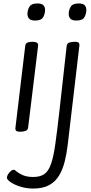

<svg xmlns="http://www.w3.org/2000/svg" viewBox="-20 -749 526 1112"><path d="M241 -692Q241 -669 230 -649.5Q219 -630 184 -630Q158 -630 148.5 -641Q139 -652 139 -668Q139 -691 150.5 -710Q162 -729 196 -729Q222 -729 231.5 -718.5Q241 -708 241 -692ZM96 14Q82 14 75.5 10Q69 6 69 -6L126 -482Q128 -499 140.5 -503Q153 -507 170 -507Q184 -507 192.5 -502.5Q201 -498 201 -487L143 -11Q141 5 127 9.5Q113 14 96 14ZM173 343Q133 343 98 332Q63 321 41.5 306Q20 291 20 281Q20 267 34 250.5Q48 234 61 234Q64 234 76.5 244.5Q89 255 112.5 265.5Q136 276 173 276Q213 276 237 259Q261 242 275.5 200.5Q290 159 300.5 84.5Q311 10 324 -105L366 -482Q368 -499 382.5 -503Q397 -507 414 -507Q428 -507 434 -503Q440 -499 440 -487L372 91Q366 142 354.5 187.5Q343 233 322 268Q301 303 265 323Q229 343 173 343ZM423 -630Q397 -630 387.5 -641Q378 -652 378 -668Q378 -691 389.5 -710Q401 -729 435 -729Q461 -729 470.5 -718.5Q480 -708 480 -692Q480 -669 469 -649.5Q458 -630 423 -630Z"/></svg>

Font: Kite One
Style: Regular
Weight: 400
Designer: Eduardo Rodriguez Tunni
Foundry: Eduardo Rodriguez Tunni
Version: Version 1.002; ttfautohint (v1.8.4.7-5d5b);gftools[0.9.23]